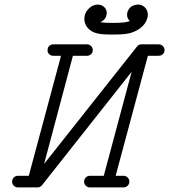

<svg xmlns="http://www.w3.org/2000/svg" viewBox="-20 -815 740 840"><path d="M520 -46Q531 -46 538.5 -38.5Q546 -31 546 -20.5Q546 -10 538.5 -2.5Q531 5 520 5H373Q363 5 355.5 -2.5Q348 -10 348 -20.5Q348 -31 355.5 -38.5Q363 -46 373 -46H434L556 -501L164 -5Q156 5 144 5H126H59Q48 5 40.5 -2.5Q33 -10 33 -20.5Q33 -31 40.5 -38.5Q48 -46 59 -46H106L247 -571H213Q202 -571 195 -578Q188 -585 188 -594Q188 -603 191 -608.5Q194 -614 200 -617.5Q206 -621 213 -621H361Q371 -621 378.5 -613.5Q386 -606 386 -595.5Q386 -585 378.5 -578Q371 -571 361 -571H299L173 -98L579 -611Q586 -621 599 -621H606Q607 -621 607.5 -621Q608 -621 608 -621H674Q685 -621 692.5 -613.5Q700 -606 700 -595.5Q700 -585 692.5 -578Q685 -571 674 -571H627L486 -46ZM548 -723Q536 -734 536 -750Q536 -757 538 -764Q546 -786 569 -793Q576 -795 586 -795Q596 -795 606.5 -788.5Q617 -782 622 -771.5Q627 -761 627 -750Q627 -741 623 -731Q616 -709 594 -692Q577 -679 553.5 -671.5Q530 -664 484 -664H461Q415 -664 393.5 -672.5Q372 -681 360.5 -697Q349 -713 349 -732Q349 -759 369 -778Q386 -795 408 -795Q425 -795 437 -783Q447 -773 447 -758Q446 -748 444.5 -744Q443 -740 441.5 -737.5Q440 -735 438.5 -733Q437 -731 436 -730Q429 -722 419 -718Q433 -715 461 -715H484Q529 -715 548 -723Z"/></svg>

Font: TT2020Base
Style: Italic
Weight: 400
Italic angle: -15°
Version: Version 0.2.000